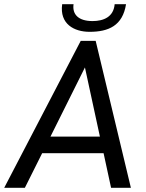

<svg xmlns="http://www.w3.org/2000/svg" viewBox="-38 -891 695 911"><path d="M-18 0H80L162 -164H453.5L489 0H583L416 -697H345ZM201.5 -243 365 -571 436 -243ZM257 -871C244 -777 314 -740 387 -740C477 -740 544 -769 560 -871H506C501 -811 454 -791 401 -791C335 -791 304 -822 311 -871Z"/></svg>

Font: HK Grotesk
Style: Italic
Weight: 400
Italic angle: -16°
Designer: Alfredo Marco Pradil
Foundry: Hanken Design Co.
Version: Version 3.001;FEAKit 1.0